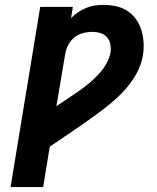

<svg xmlns="http://www.w3.org/2000/svg" viewBox="-20 -763 640 783"><path d="M23 0 144 -735H277L270 -689Q283 -703 299 -713.5Q315 -724 332 -731Q349 -738 366.5 -740.5Q384 -743 402 -743Q428 -743 453.5 -737.5Q479 -732 499.5 -718.5Q520 -705 534.5 -685Q549 -665 556.5 -640.5Q564 -616 565.5 -590Q567 -564 563 -538Q556 -495 532.5 -455.5Q509 -416 477 -383.5Q445 -351 408.5 -323Q372 -295 334.5 -268.5Q297 -242 259 -216.5Q221 -191 183 -165L156 0ZM210 -330Q233 -345 255 -360Q277 -375 299 -390Q321 -405 341.5 -422Q362 -439 380.5 -458.5Q399 -478 412.5 -501Q426 -524 431 -549Q433 -566 430 -582.5Q427 -599 416.5 -611Q406 -623 390 -628Q374 -633 357 -633Q338 -633 318.5 -628Q299 -623 283.5 -610.5Q268 -598 258.5 -580Q249 -562 246 -543Z"/></svg>

Font: Iosevka Extrabold Extended
Style: Italic
Weight: 800
Width: 7
Italic angle: -9°
Monospace: yes
Designer: Belleve Invis
Foundry: Belleve Invis
Version: Version 32.5.0; ttfautohint (v1.8.4)